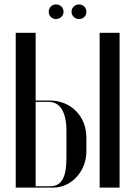

<svg xmlns="http://www.w3.org/2000/svg" viewBox="-20 -847 611 867"><path d="M200 -794C200 -776 214 -761 233 -761C252 -761 267 -776 267 -794C267 -813 252 -827 233 -827C214 -827 200 -813 200 -794ZM303 -794C303 -776 318 -761 337 -761C356 -761 370 -775 370 -794C370 -813 355 -827 337 -827C318 -827 303 -812 303 -794ZM141 -393V-699H51V0H221C303 0 370 -74 370 -163V-226C370 -322 300 -393 206 -393ZM430 -699V0H520V-699ZM280 -134C280 -42 256 -6 206 -6H141V-387H200C250 -387 280 -343 280 -256Z"/></svg>

Font: Moniqa SemBd Display
Style: Regular
Weight: 600
Designer: Rajesh Rajput
Foundry: Rajesh Rajput
Version: Version 1.000